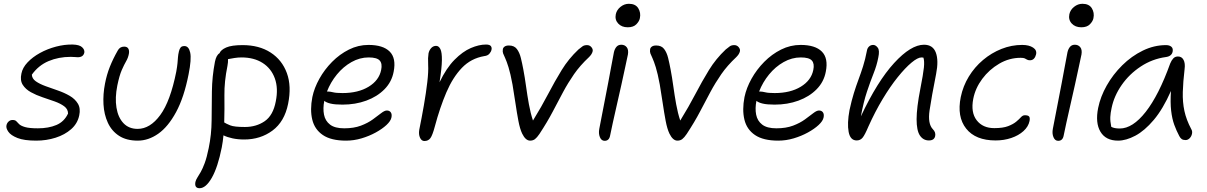

<svg xmlns="http://www.w3.org/2000/svg" viewBox="-20 -732 6370 1013"><path d="M171 10Q107 10 72 -4Q37 -18 24 -37Q11 -56 14 -70Q16 -82 25 -90.5Q34 -99 46 -99Q60 -99 66 -92.5Q72 -86 81 -77Q90 -68 112.5 -61.5Q135 -55 180 -55Q236 -55 277.5 -72.5Q319 -90 339 -133Q339 -156 319 -171Q299 -186 268 -197Q237 -208 204 -219Q171 -230 143 -245.5Q115 -261 100 -284.5Q85 -308 93 -344Q99 -375 125.5 -403Q152 -431 191 -452.5Q230 -474 275.5 -486Q321 -498 364 -497Q399 -496 413 -483Q427 -470 425 -455Q420 -430 390 -430Q385 -430 376 -431Q367 -432 353 -432Q289 -432 236 -409.5Q183 -387 148 -338Q149 -317 169 -303Q189 -289 220.5 -277.5Q252 -266 285.5 -254.5Q319 -243 347.5 -226.5Q376 -210 391 -185Q406 -160 398 -123Q389 -80 355.5 -50.5Q322 -21 273.5 -5.5Q225 10 171 10Z M707 10Q647 10 608 -15.5Q569 -41 549 -84.5Q529 -128 526 -181.5Q523 -235 534 -291Q543 -338 559.5 -379.5Q576 -421 601 -465Q612 -486 635 -486Q651 -486 657 -475.5Q663 -465 660 -448Q656 -427 645.5 -409Q635 -391 622.5 -362.5Q610 -334 599 -281Q586 -216 594.5 -164Q603 -112 631.5 -82Q660 -52 706 -52Q772 -52 825.5 -125Q879 -198 910 -354Q915 -382 916.5 -399Q918 -416 919 -430Q920 -444 924 -461Q927 -474 933 -481.5Q939 -489 953 -489Q976 -489 983.5 -454.5Q991 -420 975 -340Q951 -218 909 -140.5Q867 -63 815 -26.5Q763 10 707 10Z M1268 4Q1235 4 1207 -2Q1179 -8 1159 -18Q1156 15 1150 46Q1129 151 1097.5 206Q1066 261 1033 261Q1005 261 1011 228Q1014 216 1021.5 204.5Q1029 193 1039 175.5Q1049 158 1060 128.5Q1071 99 1081 50Q1096 -22 1096.5 -97Q1097 -172 1098 -250Q1099 -328 1114 -406Q1121 -441 1138 -451Q1145 -469 1173.5 -481.5Q1202 -494 1260 -494Q1347 -494 1407.5 -455Q1468 -416 1493.5 -346.5Q1519 -277 1500 -184Q1481 -90 1417.5 -43Q1354 4 1268 4ZM1180 -384Q1163 -301 1164 -229Q1165 -157 1163 -86Q1174 -79 1195 -70.5Q1216 -62 1272 -62Q1332 -62 1376.5 -92.5Q1421 -123 1435 -197Q1449 -266 1430 -318.5Q1411 -371 1365.5 -400Q1320 -429 1254 -429Q1236 -429 1217 -426Q1198 -423 1183 -420Q1184 -405 1180 -384Z M1806 10Q1727 10 1683.5 -19.5Q1640 -49 1627.5 -101Q1615 -153 1628 -220Q1638 -268 1665 -316.5Q1692 -365 1732 -405.5Q1772 -446 1821 -470.5Q1870 -495 1924 -495Q2001 -495 2036 -460Q2071 -425 2057 -354Q2047 -300 2008.5 -261Q1970 -222 1912.5 -201Q1855 -180 1787 -180Q1747 -180 1724 -185.5Q1701 -191 1691 -200Q1683 -160 1689.5 -127Q1696 -94 1721.5 -74.5Q1747 -55 1796 -55Q1847 -55 1884 -69Q1921 -83 1947 -102Q1973 -121 1991 -135Q2009 -149 2021 -149Q2035 -149 2042 -139Q2049 -129 2045 -111Q2041 -93 2019 -72.5Q1997 -52 1962.5 -33Q1928 -14 1887.5 -2Q1847 10 1806 10ZM1711 -249Q1722 -249 1738 -245Q1754 -241 1787 -241Q1870 -241 1925 -274.5Q1980 -308 1991 -363Q1998 -396 1983.5 -412.5Q1969 -429 1925 -429Q1878 -429 1834.5 -404.5Q1791 -380 1757.5 -339Q1724 -298 1705 -249Z M2219 12Q2204 12 2196 -5.5Q2188 -23 2192 -47Q2205 -111 2216.5 -177Q2228 -243 2234.5 -299Q2241 -355 2239 -389Q2238 -412 2238.5 -425Q2239 -438 2241 -451Q2245 -468 2255.5 -479Q2266 -490 2281 -490Q2295 -490 2303.5 -473Q2312 -456 2311.5 -414.5Q2311 -373 2299 -298Q2335 -373 2378 -416.5Q2421 -460 2464 -478.5Q2507 -497 2544 -497Q2564 -497 2570 -488.5Q2576 -480 2573 -469Q2571 -459 2562 -448.5Q2553 -438 2535 -436Q2465 -424 2417 -374Q2369 -324 2335 -244.5Q2301 -165 2274 -64Q2262 -19 2251 -3.5Q2240 12 2219 12Z M2777 10Q2753 10 2735 -27Q2723 -52 2715 -94.5Q2707 -137 2699.5 -188Q2692 -239 2684 -286Q2673 -345 2663 -377Q2653 -409 2645.5 -425Q2638 -441 2634.5 -450Q2631 -459 2633 -472Q2634 -480 2642 -486Q2650 -492 2665 -492Q2693 -492 2707 -473.5Q2721 -455 2728 -426.5Q2735 -398 2741 -366Q2749 -324 2755.5 -276.5Q2762 -229 2770.5 -182Q2779 -135 2792 -96Q2837 -169 2872 -236Q2907 -303 2943.5 -362.5Q2980 -422 3032 -471Q3045 -482 3054 -488Q3063 -494 3077 -494Q3091 -494 3100 -483.5Q3109 -473 3107 -462Q3105 -453 3100 -445.5Q3095 -438 3088 -431Q3040 -386 3008.5 -340.5Q2977 -295 2951 -246.5Q2925 -198 2896.5 -143.5Q2868 -89 2826 -25Q2813 -6 2802.5 2Q2792 10 2777 10Z M3170 11Q3153 11 3145 -8.5Q3137 -28 3142 -53Q3158 -137 3169.5 -195Q3181 -253 3189 -296Q3197 -339 3204 -376.5Q3211 -414 3219 -456Q3223 -474 3232.5 -485Q3242 -496 3258 -496Q3276 -496 3286.5 -483Q3297 -470 3293 -445Q3288 -422 3279 -379.5Q3270 -337 3258.5 -285Q3247 -233 3235 -181Q3223 -129 3213.5 -85.5Q3204 -42 3199 -17Q3194 11 3170 11ZM3292 -588Q3260 -588 3241.5 -608Q3223 -628 3229 -657Q3234 -680 3254 -696Q3274 -712 3298 -712Q3333 -712 3347.5 -688.5Q3362 -665 3356 -636Q3353 -620 3337.5 -604Q3322 -588 3292 -588Z M3554 10Q3530 10 3512 -27Q3500 -52 3492 -94.5Q3484 -137 3476.5 -188Q3469 -239 3461 -286Q3450 -345 3440 -377Q3430 -409 3422.5 -425Q3415 -441 3411.5 -450Q3408 -459 3410 -472Q3411 -480 3419 -486Q3427 -492 3442 -492Q3470 -492 3484 -473.5Q3498 -455 3505 -426.5Q3512 -398 3518 -366Q3526 -324 3532.5 -276.5Q3539 -229 3547.5 -182Q3556 -135 3569 -96Q3614 -169 3649 -236Q3684 -303 3720.5 -362.5Q3757 -422 3809 -471Q3822 -482 3831 -488Q3840 -494 3854 -494Q3868 -494 3877 -483.5Q3886 -473 3884 -462Q3882 -453 3877 -445.5Q3872 -438 3865 -431Q3817 -386 3785.5 -340.5Q3754 -295 3728 -246.5Q3702 -198 3673.5 -143.5Q3645 -89 3603 -25Q3590 -6 3579.5 2Q3569 10 3554 10Z M4086 10Q4007 10 3963.5 -19.5Q3920 -49 3907.5 -101Q3895 -153 3908 -220Q3918 -268 3945 -316.5Q3972 -365 4012 -405.5Q4052 -446 4101 -470.5Q4150 -495 4204 -495Q4281 -495 4316 -460Q4351 -425 4337 -354Q4327 -300 4288.5 -261Q4250 -222 4192.5 -201Q4135 -180 4067 -180Q4027 -180 4004 -185.5Q3981 -191 3971 -200Q3963 -160 3969.5 -127Q3976 -94 4001.5 -74.5Q4027 -55 4076 -55Q4127 -55 4164 -69Q4201 -83 4227 -102Q4253 -121 4271 -135Q4289 -149 4301 -149Q4315 -149 4322 -139Q4329 -129 4325 -111Q4321 -93 4299 -72.5Q4277 -52 4242.5 -33Q4208 -14 4167.5 -2Q4127 10 4086 10ZM3991 -249Q4002 -249 4018 -245Q4034 -241 4067 -241Q4150 -241 4205 -274.5Q4260 -308 4271 -363Q4278 -396 4263.5 -412.5Q4249 -429 4205 -429Q4158 -429 4114.5 -404.5Q4071 -380 4037.5 -339Q4004 -298 3985 -249Z M4881 9Q4851 9 4833.5 -17Q4816 -43 4816 -103Q4816 -163 4836 -265Q4851 -341 4854.5 -375.5Q4858 -410 4852 -428Q4848 -429 4842 -429Q4822 -429 4789 -401.5Q4756 -374 4716.5 -325Q4677 -276 4637 -209.5Q4597 -143 4562 -65Q4543 -20 4531 -5.5Q4519 9 4500 9Q4466 9 4457.5 -36Q4449 -81 4462 -151Q4473 -202 4485 -240.5Q4497 -279 4509.5 -312.5Q4522 -346 4533.5 -382Q4545 -418 4554 -465Q4556 -478 4565 -486.5Q4574 -495 4587 -495Q4600 -495 4611 -480.5Q4622 -466 4614 -429Q4606 -387 4589 -344.5Q4572 -302 4554 -248Q4536 -194 4522 -118Q4609 -303 4697.5 -399.5Q4786 -496 4855 -496Q4902 -496 4917.5 -454.5Q4933 -413 4919 -342Q4895 -221 4884.5 -150Q4874 -79 4902 -50Q4918 -34 4914 -14Q4909 9 4881 9Z M5233 9Q5127 9 5077.5 -53.5Q5028 -116 5049 -220Q5061 -278 5091.5 -328Q5122 -378 5166.5 -415.5Q5211 -453 5264 -474Q5317 -495 5373 -495Q5409 -495 5430.5 -481Q5452 -467 5446 -444Q5443 -431 5435 -422.5Q5427 -414 5414 -414Q5404 -414 5398.5 -417.5Q5393 -421 5386.5 -424Q5380 -427 5365 -427Q5305 -427 5252 -396Q5199 -365 5162.5 -316Q5126 -267 5115 -211Q5101 -139 5133 -97.5Q5165 -56 5226 -56Q5272 -56 5299 -66.5Q5326 -77 5341.5 -90Q5357 -103 5366.5 -113.5Q5376 -124 5387 -124Q5404 -124 5409.5 -117.5Q5415 -111 5412 -94Q5406 -64 5380 -40.5Q5354 -17 5315.5 -4Q5277 9 5233 9Z M5563 11Q5546 11 5538 -8.5Q5530 -28 5535 -53Q5551 -137 5562.5 -195Q5574 -253 5582 -296Q5590 -339 5597 -376.5Q5604 -414 5612 -456Q5616 -474 5625.5 -485Q5635 -496 5651 -496Q5669 -496 5679.5 -483Q5690 -470 5686 -445Q5681 -422 5672 -379.5Q5663 -337 5651.5 -285Q5640 -233 5628 -181Q5616 -129 5606.5 -85.5Q5597 -42 5592 -17Q5587 11 5563 11ZM5685 -588Q5653 -588 5634.5 -608Q5616 -628 5622 -657Q5627 -680 5647 -696Q5667 -712 5691 -712Q5726 -712 5740.5 -688.5Q5755 -665 5749 -636Q5746 -620 5730.5 -604Q5715 -588 5685 -588Z M5879 10Q5814 10 5786 -37Q5758 -84 5774 -163Q5786 -222 5819 -280.5Q5852 -339 5901 -387.5Q5950 -436 6009.5 -465Q6069 -494 6132 -494Q6150 -494 6160 -485.5Q6170 -477 6167 -460Q6162 -435 6131 -431Q6059 -421 5998.5 -381Q5938 -341 5898 -283.5Q5858 -226 5845 -163Q5839 -136 5838 -114.5Q5837 -93 5843 -63Q5858 -54 5888 -54Q5956 -54 6025 -142Q6094 -230 6154 -397Q6161 -414 6170.5 -424Q6180 -434 6195 -434Q6215 -434 6224.5 -416Q6234 -398 6230 -368Q6222 -300 6220.5 -246.5Q6219 -193 6229 -146.5Q6239 -100 6265 -51Q6272 -40 6269 -26Q6266 -12 6256.5 -2.5Q6247 7 6235 7Q6222 7 6214.5 1.5Q6207 -4 6202 -14Q6187 -42 6175.5 -73.5Q6164 -105 6159 -148Q6154 -191 6158 -252Q6116 -157 6067.5 -99.5Q6019 -42 5970 -16Q5921 10 5879 10Z"/></svg>

Font: Shantell Sans Normal
Style: Italic
Weight: 300
Italic angle: -11.31°
Designer: Stephen Nixon, Anya Danilova, Shantell Martin
Foundry: Arrow Type
Version: Version 1.008;[a672d596b]